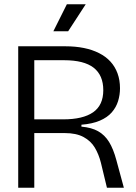

<svg xmlns="http://www.w3.org/2000/svg" viewBox="-20 -876 634 896"><path d="M65 0V-660H285Q332 -660 371.5 -652Q411 -644 442.5 -628Q474 -612 495.5 -588.5Q517 -565 528.5 -533.5Q540 -502 540 -464Q540 -433 531 -404Q522 -375 501.5 -351.5Q481 -328 446 -313Q411 -298 360 -294V-285Q407 -281 438 -263.5Q469 -246 489 -213.5Q509 -181 523 -129L558 0H479L451 -116Q441 -156 422.5 -187Q404 -218 370 -236.5Q336 -255 282 -255H140V0ZM140 -319H275Q367 -319 414.5 -352Q462 -385 462 -455Q462 -525 417 -560Q372 -595 279 -595H140ZM298 -730H229L292 -856H380Z"/></svg>

Font: Bricolage Grotesque 72pt Light
Style: Regular
Weight: 300
Designer: Mathieu Triay
Foundry: Atelier Triay
Version: Version 1.001;gftools[0.9.33.dev8+g029e19f]